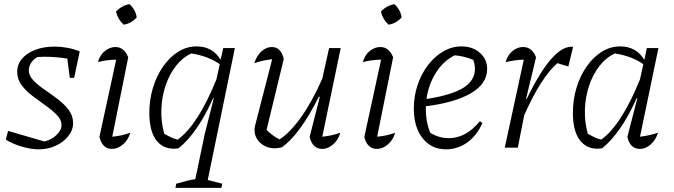

<svg xmlns="http://www.w3.org/2000/svg" viewBox="-20 -713 3252 927"><path d="M8 -39 19 -81 194 -30Q227 -37 252 -60.5Q277 -84 277 -109Q277 -135 255 -157.5Q233 -180 201.5 -202.5Q170 -225 138 -249Q106 -273 84.5 -301.5Q63 -330 63 -366Q63 -402 86.5 -429.5Q110 -457 150.5 -472.5Q191 -488 243 -488Q273 -488 304 -482.5Q335 -477 365 -465L338 -337H317L305 -430Q250 -439 197 -439Q178 -439 162 -438Q142 -428 130.5 -410Q119 -392 119 -373Q119 -348 140.5 -325.5Q162 -303 194 -281Q226 -259 258 -235Q290 -211 311.5 -182.5Q333 -154 333 -119Q333 -85 310 -56Q287 -27 249.5 -9.5Q212 8 167 8Q129 8 84 -5.5Q39 -19 8 -39Z M609 -72Q599 -37 573.5 -15.5Q548 6 521 6Q474 6 460 -52L541 -425Q491 -424 453 -413Q462 -447 486 -466.5Q510 -486 537 -486Q580 -486 599 -436L522 -53Q568 -57 609 -72ZM605 -693Q635 -666 640 -629Q629 -616 612 -606Q595 -596 577 -594Q549 -619 540 -657Q567 -686 605 -693Z M842 3Q776 13 738.5 -31Q701 -75 701 -168Q701 -233 719 -291Q737 -349 768.5 -393.5Q800 -438 841 -463.5Q882 -489 929 -489Q1007 -489 1045 -424L1058 -481H1114L983 156L1053 174L1049 194H827L831 174Q859 166 880.5 160.5Q902 155 923 152L969 -68L1012 -238L1009 -239Q934 -71 842 3ZM773 -67Q789 -58 804.5 -50.5Q820 -43 838 -39Q936 -110 1025 -330L1041 -403Q986 -442 904 -455Q862 -436 830 -395.5Q798 -355 779.5 -300Q761 -245 759 -184.5Q757 -124 773 -67Z M1475 -52 1524 -245 1520 -247Q1475 -157 1430 -95Q1385 -33 1341 -2Q1322 3 1308 3Q1266 3 1237.5 -22.5Q1209 -48 1209 -86Q1209 -99 1213 -112L1294 -427Q1247 -422 1208 -408Q1219 -444 1242.5 -465Q1266 -486 1292 -486Q1337 -486 1350 -428L1267 -86Q1298 -55 1330 -40Q1381 -73 1434.5 -148.5Q1488 -224 1536 -333L1569 -481H1625L1536 -53Q1580 -57 1623 -72Q1613 -37 1588 -15.5Q1563 6 1536 6Q1489 6 1475 -52Z M1888 -72Q1878 -37 1852.5 -15.5Q1827 6 1800 6Q1753 6 1739 -52L1820 -425Q1770 -424 1732 -413Q1741 -447 1765 -466.5Q1789 -486 1816 -486Q1859 -486 1878 -436L1801 -53Q1847 -57 1888 -72ZM1884 -693Q1914 -666 1919 -629Q1908 -616 1891 -606Q1874 -596 1856 -594Q1828 -619 1819 -657Q1846 -686 1884 -693Z M2133 8Q2063 8 2020.5 -45.5Q1978 -99 1978 -189Q1978 -249 1996.5 -303.5Q2015 -358 2047 -399.5Q2079 -441 2120.5 -465Q2162 -489 2208 -489Q2262 -489 2297 -458Q2332 -427 2332 -380Q2332 -308 2253 -262.5Q2174 -217 2036 -200Q2036 -191 2036 -183Q2036 -124 2057 -72Q2099 -46 2147 -46Q2230 -46 2297 -128L2309 -119Q2283 -59 2236.5 -25.5Q2190 8 2133 8ZM2273 -381Q2273 -402 2265 -424Q2222 -442 2175 -446Q2120 -418 2084.5 -361.5Q2049 -305 2039 -235Q2161 -254 2217 -289Q2273 -324 2273 -381Z M2417 0 2509 -425Q2467 -424 2421 -413Q2431 -447 2454.5 -466.5Q2478 -486 2505 -486Q2550 -486 2568 -436L2520 -236L2523 -235Q2650 -498 2747 -487L2724 -392L2671 -408Q2631 -373 2591.5 -311Q2552 -249 2511 -157L2480 0Z M2887 3Q2821 13 2783.5 -31Q2746 -75 2746 -168Q2746 -233 2764 -291Q2782 -349 2813.5 -393.5Q2845 -438 2886 -463.5Q2927 -489 2974 -489Q3052 -489 3091 -424L3103 -481H3159L3070 -53Q3109 -57 3157 -72Q3146 -37 3121.5 -15.5Q3097 6 3070 6Q3022 6 3009 -52L3057 -238L3054 -239Q2979 -71 2887 3ZM2818 -67Q2834 -58 2849.5 -50.5Q2865 -43 2883 -39Q2981 -110 3070 -330L3086 -403Q3031 -442 2949 -455Q2907 -436 2875 -395.5Q2843 -355 2824.5 -300Q2806 -245 2804 -184.5Q2802 -124 2818 -67Z"/></svg>

Font: Piazzolla Light
Style: Italic
Weight: 300
Italic angle: -11.3°
Designer: Juan Pablo del Peral
Foundry: Huerta Tipografica
Version: Version 1.330